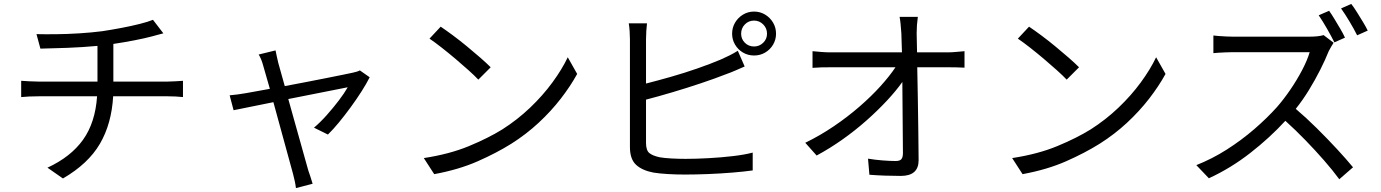

<svg xmlns="http://www.w3.org/2000/svg" viewBox="-20 -869 7040 979"><path d="M301 41 222 -14Q341 -69 403.5 -156.5Q466 -244 475 -378H178Q154 -378 130 -377Q106 -376 88 -374V-457Q105 -456 129.5 -454.5Q154 -453 176 -453H477V-635Q401 -628 322.5 -625Q244 -622 186 -621L166 -695Q204 -694 262.5 -694.5Q321 -695 384.5 -699Q448 -703 502 -710Q548 -717 598.5 -726.5Q649 -736 692.5 -747Q736 -758 760 -768L813 -699Q797 -695 782.5 -691Q768 -687 757 -684Q720 -674 666 -663.5Q612 -653 558 -645V-453H834Q851 -453 874 -454.5Q897 -456 913 -457V-374Q897 -376 876 -377Q855 -378 836 -378H557Q549 -238 489.5 -136Q430 -34 301 41Z M1489 90Q1487 73 1483 54.5Q1479 36 1474 17L1374 -348L1171 -307L1151 -383Q1172 -385 1192 -387.5Q1212 -390 1234 -394L1356 -416L1323 -531Q1313 -569 1299 -591L1385 -612Q1387 -599 1391 -583Q1395 -567 1399 -548L1432 -430Q1485 -440 1540 -450.5Q1595 -461 1644.5 -471Q1694 -481 1729 -488Q1764 -495 1777 -498Q1786 -500 1797 -503Q1808 -506 1815 -510L1865 -475Q1849 -443 1823.5 -403Q1798 -363 1768 -322Q1738 -281 1708 -244.5Q1678 -208 1652 -183L1581 -218Q1613 -245 1646 -282Q1679 -319 1707.5 -356.5Q1736 -394 1753 -424L1450 -364Q1465 -310 1481 -253Q1497 -196 1511.5 -144.5Q1526 -93 1536.5 -55Q1547 -17 1552 0Q1557 14 1563.5 34Q1570 54 1574 68Z M2194 19 2141 -63Q2272 -83 2371 -124Q2470 -165 2541 -209Q2618 -258 2683 -320Q2748 -382 2797 -449Q2846 -516 2875 -577L2923 -492Q2889 -430 2839.5 -366Q2790 -302 2726.5 -243Q2663 -184 2587 -136Q2512 -89 2415.5 -46.5Q2319 -4 2194 19ZM2419 -463Q2400 -483 2369.5 -510.5Q2339 -538 2303.5 -568Q2268 -598 2233 -625.5Q2198 -653 2170 -672L2227 -733Q2254 -715 2289 -689Q2324 -663 2360.5 -633Q2397 -603 2429 -575Q2461 -547 2482 -526Z M3472 21Q3428 21 3385.5 18.5Q3343 16 3312 11Q3254 0 3223 -29Q3192 -58 3192 -119Q3192 -143 3192 -189Q3192 -235 3192 -292.5Q3192 -350 3192 -410.5Q3192 -471 3192 -525Q3192 -579 3192 -617.5Q3192 -656 3192 -669Q3192 -687 3190.5 -710Q3189 -733 3186 -750H3279Q3277 -733 3275.5 -711.5Q3274 -690 3274 -669V-443Q3333 -458 3401.5 -477.5Q3470 -497 3536 -520Q3602 -543 3654 -565Q3677 -575 3699 -586Q3721 -597 3742 -610L3777 -530Q3756 -521 3731 -510Q3706 -499 3683 -491Q3627 -469 3555.5 -445Q3484 -421 3410 -399Q3336 -377 3274 -361V-141Q3274 -103 3290.5 -89Q3307 -75 3344 -67Q3367 -63 3403 -61Q3439 -59 3476 -59Q3529 -59 3593 -62.5Q3657 -66 3717 -73Q3777 -80 3818 -91V0Q3775 6 3714.5 11Q3654 16 3590.5 18.5Q3527 21 3472 21ZM3825 -586Q3794 -586 3768.5 -601Q3743 -616 3728 -641.5Q3713 -667 3713 -697Q3713 -728 3728 -753.5Q3743 -779 3768.5 -794.5Q3794 -810 3825 -810Q3856 -810 3881.5 -794.5Q3907 -779 3922 -753.5Q3937 -728 3937 -697Q3937 -667 3922 -641.5Q3907 -616 3881.5 -601Q3856 -586 3825 -586ZM3825 -632Q3852 -632 3871.5 -651Q3891 -670 3891 -697Q3891 -725 3871.5 -744.5Q3852 -764 3825 -764Q3797 -764 3778 -744.5Q3759 -725 3759 -697Q3759 -670 3778 -651Q3797 -632 3825 -632Z M4573 28Q4534 28 4492 26.5Q4450 25 4413 22L4406 -60Q4442 -54 4480.5 -51Q4519 -48 4547 -48Q4569 -48 4576.5 -58Q4584 -68 4584 -88L4581 -451Q4550 -407 4503 -356.5Q4456 -306 4398.5 -255Q4341 -204 4276 -158Q4211 -112 4144 -76L4086 -141Q4162 -178 4232 -225.5Q4302 -273 4362.5 -325.5Q4423 -378 4469.5 -429.5Q4516 -481 4546 -526H4217Q4192 -526 4169 -525.5Q4146 -525 4123 -523V-608Q4145 -606 4168.5 -604Q4192 -602 4215 -602H4579L4576 -699Q4574 -728 4572 -747.5Q4570 -767 4567 -783H4660Q4654 -741 4654 -699L4656 -602H4813Q4833 -602 4858 -604.5Q4883 -607 4898 -608V-524Q4881 -525 4857.5 -525.5Q4834 -526 4816 -526H4657Q4659 -451 4660 -365Q4661 -279 4662.5 -197Q4664 -115 4664 -52Q4664 28 4573 28Z M5194 19 5141 -63Q5272 -83 5371 -124Q5470 -165 5541 -209Q5618 -258 5683 -320Q5748 -382 5797 -449Q5846 -516 5875 -577L5923 -492Q5889 -430 5839.5 -366Q5790 -302 5726.5 -243Q5663 -184 5587 -136Q5512 -89 5415.5 -46.5Q5319 -4 5194 19ZM5419 -463Q5400 -483 5369.5 -510.5Q5339 -538 5303.5 -568Q5268 -598 5233 -625.5Q5198 -653 5170 -672L5227 -733Q5254 -715 5289 -689Q5324 -663 5360.5 -633Q5397 -603 5429 -575Q5461 -547 5482 -526Z M6809 45Q6776 0 6731 -51.5Q6686 -103 6635.5 -155Q6585 -207 6534 -253Q6454 -166 6354.5 -88.5Q6255 -11 6144 40L6080 -27Q6161 -59 6235.5 -106.5Q6310 -154 6375.5 -210.5Q6441 -267 6492 -324Q6526 -363 6559.5 -412Q6593 -461 6619.5 -511.5Q6646 -562 6658 -603Q6649 -603 6619.5 -603Q6590 -603 6549 -603Q6508 -603 6463 -603Q6418 -603 6376.5 -603Q6335 -603 6306 -603Q6277 -603 6268 -603Q6250 -603 6229 -602Q6208 -601 6190.5 -600Q6173 -599 6167 -598V-688Q6174 -687 6192.5 -685.5Q6211 -684 6232 -683Q6253 -682 6268 -682Q6278 -682 6307.5 -682Q6337 -682 6377.5 -682Q6418 -682 6462 -682Q6506 -682 6546.5 -682Q6587 -682 6616 -682Q6645 -682 6654 -682Q6703 -682 6729 -690L6780 -651Q6776 -645 6768 -631.5Q6760 -618 6755 -608Q6738 -565 6712 -513.5Q6686 -462 6654.5 -410.5Q6623 -359 6587 -314Q6640 -269 6695 -214.5Q6750 -160 6798.5 -107.5Q6847 -55 6879 -16ZM6784 -653Q6769 -683 6746.5 -722.5Q6724 -762 6704 -791L6757 -814Q6770 -796 6785 -771Q6800 -746 6814.5 -721.5Q6829 -697 6838 -677ZM6900 -689Q6884 -721 6861 -759.5Q6838 -798 6818 -826L6870 -849Q6884 -831 6899.5 -806Q6915 -781 6930 -756.5Q6945 -732 6954 -713Z"/></svg>

Font: Chocolate Classical Sans
Style: Regular
Weight: 400
Designer: 田海東、宇文滿月
Foundry: Moonlit Owen
Version: Version 1.001